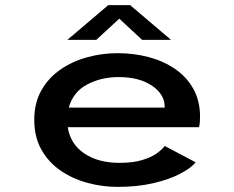

<svg xmlns="http://www.w3.org/2000/svg" viewBox="-20 -720 915 751"><path d="M440.5 11Q379.5 11 321.2 -5Q263 -21 216.2 -53.2Q169.5 -85.5 141.8 -135Q114 -184.5 114 -251Q114 -317 141.5 -366Q169 -415 215.8 -447.5Q262.5 -480 320.8 -496Q379 -512 440.5 -512Q503.5 -512 561.2 -496.8Q619 -481.5 664.2 -450.8Q709.5 -420 736 -373Q762.5 -326 762.5 -262.5Q762.5 -239 758.5 -222.5H245Q255 -157 309.5 -120Q364 -83 447 -83Q499.5 -83 535.5 -93.8Q571.5 -104.5 593 -120Q614.5 -135.5 624.5 -149L745.5 -85Q726.5 -62 683.5 -39.8Q640.5 -17.5 578.5 -3.2Q516.5 11 440.5 11ZM444 -418.5Q375.5 -418.5 320.8 -389.5Q266 -360.5 249 -299H624V-303.5Q624 -351 574.5 -384.8Q525 -418.5 444 -418.5ZM243.5 -564 403.5 -700H489L649 -564H536L446.5 -647L356.5 -564Z"/></svg>

Font: Trispace SemiExpanded Medium
Style: Regular
Weight: 500
Width: 6
Designer: Tyler Finck
Foundry: Etcetera Type Company
Version: Version 1.210; ttfautohint (v1.8.3)